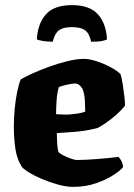

<svg xmlns="http://www.w3.org/2000/svg" viewBox="-20 -730 524 750"><path d="M266 0Q239 0 206.5 -9Q174 -18 143.5 -31Q113 -44 91.5 -57.5Q70 -71 65 -79Q46 -108 40 -149.5Q34 -191 34 -234Q34 -269 37.5 -305.5Q41 -342 47.5 -373Q54 -404 61 -420Q76 -429 105.5 -442.5Q135 -456 171 -469Q207 -482 243 -491Q279 -500 308 -500Q330 -500 358.5 -490.5Q387 -481 413 -467Q439 -453 451 -440Q456 -423 460 -397Q464 -371 466.5 -348Q469 -325 468 -317Q454 -299 434 -281.5Q414 -264 394.5 -250.5Q375 -237 361 -230Q313 -218 272 -215Q231 -212 202 -210Q203 -144 209 -136Q212 -131 226.5 -123.5Q241 -116 257 -110.5Q273 -105 279 -105Q309 -105 356 -108.5Q403 -112 443 -117Q448 -112 453.5 -102.5Q459 -93 461 -78Q452 -65 423.5 -46.5Q395 -28 354.5 -14Q314 0 266 0ZM254 -283Q269 -285 283 -286.5Q297 -288 313 -294Q313 -310 311.5 -337Q310 -364 302 -384Q292 -398 285 -401Q278 -404 275 -404Q264 -404 243 -399.5Q222 -395 210 -390Q203 -368 201 -337Q199 -306 199 -284Q216 -283 229 -282.5Q242 -282 254 -283ZM261 -710Q331 -710 363 -673.5Q395 -637 398 -576Q393 -573 379 -570Q365 -567 336 -567Q329 -600 312 -612Q295 -624 261 -624Q227 -624 210.5 -612Q194 -600 186 -567Q165 -567 147.5 -570Q130 -573 124 -576Q127 -637 159 -673.5Q191 -710 261 -710Z"/></svg>

Font: Texturina Black
Style: Regular
Weight: 900
Designer: Guillermo Torres Carreño
Foundry: Omnibus-Type
Version: Version 1.002; ttfautohint (v1.8.3)